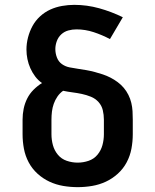

<svg xmlns="http://www.w3.org/2000/svg" viewBox="-20 -763 640 791"><path d="M300 8Q270 8 240.5 3Q211 -2 184 -14.5Q157 -27 134.5 -47.5Q112 -68 98 -94.5Q84 -121 78.5 -150.5Q73 -180 73 -210V-270Q73 -293 77.5 -315Q82 -337 92 -357Q102 -377 118 -393Q134 -409 153 -421Q137 -432 125 -448Q113 -464 105 -482Q97 -500 93 -519.5Q89 -539 89 -559Q89 -584 95.5 -609Q102 -634 114 -656Q126 -678 145 -695.5Q164 -713 187 -723.5Q210 -734 235.5 -738.5Q261 -743 286 -743Q338 -743 388.5 -729Q439 -715 486 -692L433 -602Q401 -619 366 -630.5Q331 -642 295 -642Q278 -642 261.5 -637.5Q245 -633 232.5 -621.5Q220 -610 214 -593.5Q208 -577 208 -561Q208 -543 214.5 -526Q221 -509 235 -499Q249 -489 266.5 -485.5Q284 -482 301.5 -479.5Q319 -477 336 -474Q353 -471 370 -466.5Q387 -462 403.5 -456.5Q420 -451 435.5 -443Q451 -435 465 -424.5Q479 -414 490 -401Q501 -388 509 -372Q517 -356 521 -339Q525 -322 526 -305Q527 -288 527 -270V-210Q527 -180 521.5 -150.5Q516 -121 502 -94.5Q488 -68 465.5 -47.5Q443 -27 416 -14.5Q389 -2 359.5 3Q330 8 300 8ZM300 -93Q323 -93 345 -100.5Q367 -108 381.5 -125.5Q396 -143 402 -165Q408 -187 408 -210V-270Q408 -290 403.5 -309Q399 -328 386 -342.5Q373 -357 354.5 -364.5Q336 -372 317 -376Q298 -380 278.5 -382.5Q259 -385 240 -389Q226 -379 216.5 -365Q207 -351 201.5 -335.5Q196 -320 194 -303.5Q192 -287 192 -270V-210Q192 -187 198 -165Q204 -143 218.5 -125.5Q233 -108 255 -100.5Q277 -93 300 -93Z"/></svg>

Font: Iosevka SS04 Extended
Style: Bold
Weight: 700
Width: 7
Monospace: yes
Designer: Belleve Invis
Foundry: Belleve Invis
Version: Version 19.0.0; ttfautohint (v1.8.4)